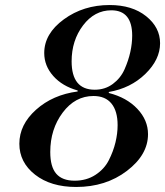

<svg xmlns="http://www.w3.org/2000/svg" viewBox="-20 -731 657 764"><path d="M413 -361Q484 -343 526.5 -298Q569 -253 569 -197Q569 -115 485 -51Q401 13 283 13Q182 13 119.5 -36Q57 -85 57 -159Q57 -235 123.5 -294.5Q190 -354 289 -367V-371Q228 -388 192 -428.5Q156 -469 156 -520Q156 -597 234 -654Q312 -711 416 -711Q506 -711 561.5 -666.5Q617 -622 617 -559Q617 -494 558.5 -437Q500 -380 413 -365ZM352 -349Q279 -349 229.5 -283Q180 -217 180 -126Q180 -67 204 -39.5Q228 -12 277 -12Q324 -12 359.5 -35Q395 -58 413 -93.5Q431 -129 439.5 -164.5Q448 -200 448 -233Q448 -289 423.5 -319Q399 -349 352 -349ZM423 -690Q356 -690 310.5 -630Q265 -570 265 -487Q265 -374 357 -374Q398 -374 429 -397Q460 -420 475.5 -455Q491 -490 498.5 -524Q506 -558 506 -589Q506 -690 423 -690Z"/></svg>

Font: Libre Bodoni
Style: Italic
Weight: 400
Italic angle: -13°
Designer: Pablo Impallari, Rodrigo Fuenzalida
Foundry: Pablo Impallari, Rodrigo Fuenzalida
Version: Version 1.001